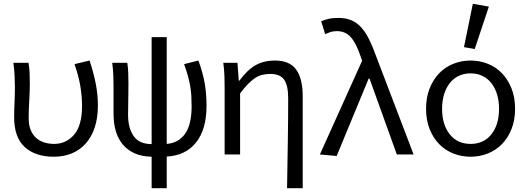

<svg xmlns="http://www.w3.org/2000/svg" viewBox="-20 -819 2790 1018"><path d="M51 -486Q56 -448 57.5 -415Q59 -382 59 -353Q59 -314 57 -275Q55 -236 55 -197Q55 -91 111 -39.5Q167 12 266 12Q317 12 360 -5.5Q403 -23 434 -57.5Q465 -92 482 -142.5Q499 -193 499 -259Q499 -320 487 -379Q475 -438 455 -498L375 -479Q397 -416 406 -362Q415 -308 415 -257Q415 -154 373 -105Q331 -56 267 -56Q240 -56 215.5 -63.5Q191 -71 172.5 -87Q154 -103 143 -129Q132 -155 132 -192Q132 -234 135 -284.5Q138 -335 138 -373Q138 -405 137 -432.5Q136 -460 131 -486Z M864 179V11Q964 6 1019.5 -63.5Q1075 -133 1075 -258Q1075 -324 1065 -379.5Q1055 -435 1032 -498L956 -479Q968 -446 976 -417.5Q984 -389 988.5 -362.5Q993 -336 994.5 -310Q996 -284 996 -256Q996 -159 961.5 -110Q927 -61 864 -56V-622H784V-55Q719 -55 689 -97Q659 -139 659 -211Q659 -223 659.5 -242Q660 -261 660 -283Q660 -305 660.5 -328.5Q661 -352 661 -373Q661 -405 660 -432.5Q659 -460 655 -486H575Q580 -448 581 -415Q582 -382 582 -353V-215Q582 -165 594 -124Q606 -83 631 -53Q656 -23 694 -6Q732 11 784 12V179Z M1171 0H1253V-324Q1276 -354 1295.5 -374Q1315 -394 1333.5 -406Q1352 -418 1372 -422.5Q1392 -427 1414 -427Q1465 -427 1486.5 -396.5Q1508 -366 1508 -297Q1508 -245 1507.5 -186Q1507 -127 1506 -66Q1505 -5 1504 57Q1503 119 1502 179H1585V-308Q1585 -402 1550.5 -450Q1516 -498 1438 -498Q1378 -498 1334.5 -473Q1291 -448 1249 -391H1246L1239 -486H1164Q1169 -448 1170 -415Q1171 -382 1171 -353Z M1676 0 1765 8 1935 -403H1939L2084 0H2173L1975 -519Q1956 -572 1937 -610.5Q1918 -649 1894.5 -674.5Q1871 -700 1842 -712Q1813 -724 1775 -724Q1743 -724 1721.5 -719Q1700 -714 1683 -706L1704 -638Q1717 -644 1731.5 -649Q1746 -654 1766 -654Q1811 -654 1839.5 -622.5Q1868 -591 1892 -520L1900 -497Z M2239 -242Q2239 -182 2258 -134.5Q2277 -87 2309 -54.5Q2341 -22 2384 -5Q2427 12 2475 12Q2523 12 2566 -5Q2609 -22 2641 -54.5Q2673 -87 2692 -134.5Q2711 -182 2711 -242Q2711 -303 2692 -350.5Q2673 -398 2641 -431Q2609 -464 2566 -481Q2523 -498 2475 -498Q2427 -498 2384 -481Q2341 -464 2309 -431Q2277 -398 2258 -350.5Q2239 -303 2239 -242ZM2324 -242Q2324 -284 2334.5 -318.5Q2345 -353 2364.5 -378Q2384 -403 2412 -416.5Q2440 -430 2475 -430Q2510 -430 2538 -416.5Q2566 -403 2585.5 -378Q2605 -353 2615.5 -318.5Q2626 -284 2626 -242Q2626 -158 2585.5 -107Q2545 -56 2475 -56Q2405 -56 2364.5 -107Q2324 -158 2324 -242ZM2440 -569 2497 -559 2572 -784 2487 -799Z"/></svg>

Font: Codetta
Style: Regular
Weight: 400
Italic angle: -11°
Designer: Ulrich Proeller
Foundry: PROSA GmbH
Version: Version 2.00;September 29, 2018;FontCreator 11.5.0.2427 64-b